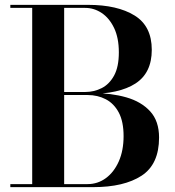

<svg xmlns="http://www.w3.org/2000/svg" viewBox="-20 -770 721 790"><path d="M22.5 0V-12.5H340.5Q382 -12.5 415.5 -37Q449 -61.5 468.8 -106Q488.5 -150.5 488.5 -210Q488.5 -269.5 468.8 -306.8Q449 -344 415.5 -361.5Q382 -379 340.5 -379H226.5V-387H363Q438 -387 499.5 -369.5Q561 -352 597.8 -312Q634.5 -272 634.5 -204Q634.5 -94 562.5 -47Q490.5 0 363 0ZM112.5 -5.5V-744.5H244V-5.5ZM226.5 -383V-391.5H330.5Q367 -391.5 398.5 -407.5Q430 -423.5 449.5 -459.2Q469 -495 469 -554.5Q469 -614 449.5 -654.8Q430 -695.5 398.5 -716.5Q367 -737.5 330.5 -737.5H22.5V-750H342.5Q463 -750 533.8 -706.2Q604.5 -662.5 604.5 -565Q604.5 -470 537.5 -426.5Q470.5 -383 342.5 -383Z"/></svg>

Font: Bodoni Moda 18pt SemiBold
Style: Regular
Weight: 600
Designer: Owen Earl
Foundry: indestructible type
Version: Version 2.005